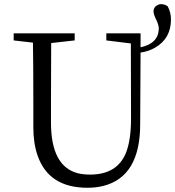

<svg xmlns="http://www.w3.org/2000/svg" viewBox="-20 -889 844 925"><path d="M657.2 -728.5V-661.1Q744.1 -679.7 745.1 -752Q745.1 -770.5 727.5 -804.7Q719.7 -822.3 719.7 -834Q719.7 -856.4 742.2 -866.2Q749 -869.1 756.8 -869.1Q775.4 -868.2 788.1 -858.4Q803.7 -828.1 803.7 -795.9Q803.7 -704.1 728.5 -660.2Q697.3 -641.6 657.2 -635.7L655.3 -290Q655.3 -38.1 477.5 6.8Q442.4 15.6 401.4 15.6Q214.8 15.6 161.1 -139.6Q140.6 -198.2 140.6 -275.4V-390.6Q140.6 -586.9 138.7 -683.6L45.9 -694.3V-728.5H339.8V-694.3L226.6 -681.6Q225.6 -585.9 225.6 -390.6V-298.8Q225.6 -85.9 357.4 -53.7Q383.8 -47.9 414.1 -47.9Q545.9 -47.9 587.9 -155.3Q611.3 -216.8 611.3 -318.4L610.4 -679.7L492.2 -694.3V-728.5Z"/></svg>

Font: GenYoMin JP Regular
Style: Regular
Weight: 400
Version: Version 1.001;PS 1;hotconv 16.6.51;makeotf.lib2.5.65220 DEVE